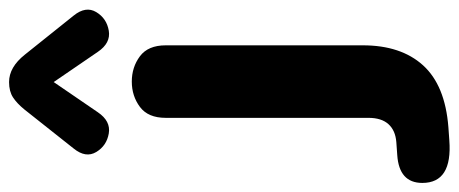

<svg xmlns="http://www.w3.org/2000/svg" viewBox="-390 -498 988 413"><g transform="rotate(-90 103.5 -291.0)"><path d="M9 182Q-83 189 -83 124Q-83 74 -23 70L5 68Q30 66 43.5 51Q57 36 57 8V-428Q57 -466 80.5 -483.5Q104 -501 135 -501Q166 -501 189.5 -483.5Q213 -466 213 -428V-4Q213 78 170 125.5Q127 173 37 180ZM69 -574Q50 -546 23.5 -550.5Q-3 -555 -16.5 -577.5Q-30 -600 -9 -626L75 -732Q88 -748 101 -756.5Q114 -765 134 -765Q166 -765 193 -731L277 -626Q298 -600 284.5 -577.5Q271 -555 244.5 -550.5Q218 -546 199 -574L134 -669Z"/></g></svg>

Font: Nunito VF Beta Light
Style: Regular
Weight: 300
Designer: Vernon Adams
Foundry: newtypography
Version: Version 3.001